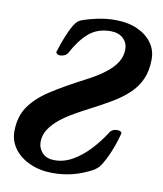

<svg xmlns="http://www.w3.org/2000/svg" viewBox="-78 -728 683 806"><g transform="rotate(10 263.5 -325.0)"><path d="M200.9 14.4Q147.1 14.4 104.3 -4.5Q61.4 -23.4 36.9 -56.3Q12.4 -89.3 12.4 -130.3Q12.4 -192.4 42.1 -235.9Q71.8 -279.4 128.7 -316.2Q185.5 -353 267 -395.2Q314.1 -419.3 346.3 -443.6Q378.4 -467.8 394.8 -493.7Q411.2 -519.6 411.2 -549.3Q411.2 -577.5 391.5 -596Q371.7 -614.4 338.2 -614.4Q282.9 -614.4 246.3 -583.5Q209.8 -552.6 179.2 -495.5Q174.3 -486.2 164.5 -481.7Q154.6 -477.2 146.4 -477.2Q138 -477.2 132.4 -481.5Q126.9 -485.8 128.7 -490.9Q140 -527.2 152.1 -557.1Q164.2 -587 176.4 -608Q186.3 -623.4 193 -629.1Q199.7 -634.9 212.6 -639.5Q236.5 -648.2 273.6 -656.1Q310.7 -664 348.4 -664Q403.6 -664 443.6 -645.9Q483.6 -627.9 505.5 -597.4Q527.4 -566.9 527.4 -529Q527.4 -480.5 511.9 -444.6Q496.4 -408.6 467.4 -380.7Q438.3 -352.7 397.2 -328.2Q356.1 -303.8 304.9 -277.5Q276.5 -262.8 245.6 -245.2Q214.8 -227.7 188.2 -206.6Q161.6 -185.4 145 -160.4Q128.4 -135.5 128.4 -105.2Q128.4 -79.7 146.3 -59.8Q164.1 -40 199.4 -40Q239 -40 276.4 -61.4Q313.7 -82.9 347.3 -118.9Q381 -154.9 407.5 -197.7Q418.6 -210.4 436.5 -210.4Q444.5 -210.4 451.1 -207.3Q457.6 -204.2 455.6 -197.2Q445.4 -157.3 429.3 -118.4Q413.2 -79.4 394.8 -52Q390 -45.2 382.5 -38.9Q375 -32.7 366.8 -27.9Q325.2 -5.7 284.9 4.3Q244.6 14.4 200.9 14.4Z"/></g></svg>

Font: EB Garamond
Style: Italic
Weight: 400
Italic angle: -17.2°
Designer: Georg Duffner and Octavio Pardo
Foundry: Georg Duffner
Version: Version 1.001